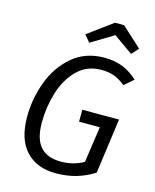

<svg xmlns="http://www.w3.org/2000/svg" viewBox="-133 -998 889 1100"><g transform="rotate(15 311.5 -448.5)"><path d="M603 -623 549 -576Q514 -604 482 -616Q450 -628 406 -628Q320 -628 263 -571Q206 -514 179.5 -427Q153 -340 153 -248Q153 -151 194 -105.5Q235 -60 315 -60Q389 -60 450 -94L481 -308H358V-379H576L531 -52Q480 -20 425 -4Q370 12 304 12Q191 12 127 -57Q63 -126 63 -259Q63 -365 100.5 -466.5Q138 -568 215 -634Q292 -700 405 -700Q467 -700 514.5 -680.5Q562 -661 603 -623ZM263 -801 410 -909H464L582 -801L545 -760L431 -841L297 -760Z"/></g></svg>

Font: Fira Sans Book
Style: Italic
Weight: 350
Italic angle: -8°
Designer: bBox Type GmbH & Carrois Corporate GbR & Edenspiekermann AG
Foundry: bBox Type GmbH & Carrois Corporate GbR & Edenspiekermann AG
Version: Version 4.301